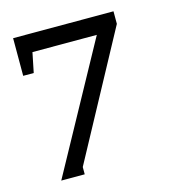

<svg xmlns="http://www.w3.org/2000/svg" viewBox="-80 -530 550 611"><g transform="rotate(-15 195.5 -224.5)"><path d="M125.3 14.7H48L277.3 -404H65.3L52 -338.7H17.3V-462.7H348V-421.3L125.3 -9.3Z"/></g></svg>

Font: Peddana
Style: Regular
Weight: 400
Designer: Appaji Ambarisha Darbha
Foundry: Appaji Ambarisha Darbha
Version: Version 1.0.4; ttfautohint (v1.2.25-373a) -l 7 -r 28 -G 50 -